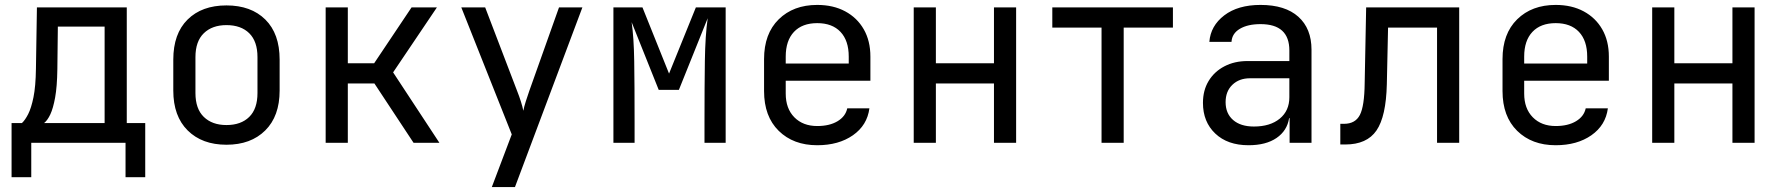

<svg xmlns="http://www.w3.org/2000/svg" viewBox="-20 -580 7240 780"><path d="M27 140V-80H69Q82 -92 94.5 -116.5Q107 -141 116 -185Q125 -229 126 -301L130 -550H495V-80H570V140H490V0H107V140ZM159 -80H405V-472H215L213 -299Q212 -228 204 -184Q196 -140 184.5 -115.5Q173 -91 159 -80Z M900 8Q801 8 742.5 -50Q684 -108 684 -212V-338Q684 -443 742 -500.5Q800 -558 900 -558Q1000 -558 1058 -500.5Q1116 -443 1116 -338V-212Q1116 -108 1057.5 -50Q999 8 900 8ZM900 -72Q959 -72 992.5 -105Q1026 -138 1026 -202V-348Q1026 -412 992.5 -445Q959 -478 900 -478Q842 -478 808 -445Q774 -412 774 -348V-202Q774 -138 808 -105Q842 -72 900 -72Z M1303 0V-550H1393V-323H1500L1652 -550H1755L1577 -286L1765 0H1660L1501 -241H1393V0Z M1978 180 2059 -34 1854 -550H1951L2081 -210Q2089 -190 2096 -168Q2103 -146 2106 -130Q2109 -146 2116 -168Q2123 -190 2130 -210L2251 -550H2346L2072 180Z M2472 0V-550H2590L2698 -281L2807 -550H2928V0H2842V-85Q2842 -228 2843.5 -332Q2845 -436 2855 -506L2738 -215H2656L2546 -490Q2555 -428 2556.5 -332Q2558 -236 2558 -85V0Z M3300 10Q3203 10 3143.5 -48.5Q3084 -107 3084 -210V-340Q3084 -443 3143.5 -501.5Q3203 -560 3300 -560Q3365 -560 3413.5 -534Q3462 -508 3489 -461Q3516 -414 3516 -350V-252H3172V-200Q3172 -139 3207 -103.5Q3242 -68 3300 -68Q3350 -68 3382.5 -87.5Q3415 -107 3422 -140H3512Q3503 -71 3445 -30.5Q3387 10 3300 10ZM3172 -322H3428V-350Q3428 -415 3394.5 -450.5Q3361 -486 3300 -486Q3239 -486 3205.5 -450.5Q3172 -415 3172 -350Z M3692 0V-550H3782V-323H4018V-550H4108V0H4018V-241H3782V0Z M4455 0V-468H4255V-550H4745V-468H4545V0Z M5052 10Q4967 10 4917 -37.5Q4867 -85 4867 -162Q4867 -213 4890 -251Q4913 -289 4954 -310.5Q4995 -332 5048 -332H5218V-375Q5218 -482 5101 -482Q5049 -482 5017 -463Q4985 -444 4983 -410H4893Q4898 -475 4953.5 -517.5Q5009 -560 5101 -560Q5201 -560 5254.5 -512Q5308 -464 5308 -378V0H5219V-100H5217Q5209 -49 5166 -19.5Q5123 10 5052 10ZM5074 -66Q5140 -66 5179 -98Q5218 -130 5218 -185V-262H5058Q5014 -262 4986.5 -235.5Q4959 -209 4959 -165Q4959 -119 4989.5 -92.5Q5020 -66 5074 -66Z M5425 7V-77H5440Q5486 -77 5504.5 -113Q5523 -149 5524 -242L5530 -550H5908V0H5818V-468H5619L5614 -238Q5611 -107 5572 -50Q5533 7 5445 7Z M6300 10Q6203 10 6143.5 -48.5Q6084 -107 6084 -210V-340Q6084 -443 6143.5 -501.5Q6203 -560 6300 -560Q6365 -560 6413.5 -534Q6462 -508 6489 -461Q6516 -414 6516 -350V-252H6172V-200Q6172 -139 6207 -103.5Q6242 -68 6300 -68Q6350 -68 6382.5 -87.5Q6415 -107 6422 -140H6512Q6503 -71 6445 -30.5Q6387 10 6300 10ZM6172 -322H6428V-350Q6428 -415 6394.5 -450.5Q6361 -486 6300 -486Q6239 -486 6205.5 -450.5Q6172 -415 6172 -350Z M6692 0V-550H6782V-323H7018V-550H7108V0H7018V-241H6782V0Z"/></svg>

Font: JetBrainsMonoNL NF
Style: Regular
Weight: 400
Designer: Philipp Nurullin, Konstantin Bulenkov
Foundry: JetBrains
Version: Version 2.304; ttfautohint (v1.8.4.7-5d5b);Nerd Fonts 3.2.1